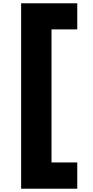

<svg xmlns="http://www.w3.org/2000/svg" viewBox="-20 -924 562 1163"><path d="M108 219H448V60H292V-746H448V-904H108Z"/></svg>

Font: Poppins STUK1
Style: Regular
Weight: 400
Designer: Jonny Pinhorn (original), Sammy Jo Hughes (modified version)
Foundry: Type Mafia
Version: Version 1.002;hotconv 1.0.109;makeotfexe 2.5.65596